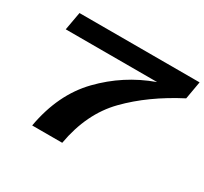

<svg xmlns="http://www.w3.org/2000/svg" viewBox="-138 -873 1140 1071"><g transform="rotate(30 432.0 -337.5)"><path d="M176 0Q215 -220.5 347 -356.8Q479 -493 656 -557L658.5 -558H70L91 -675H864.5L844.5 -560.5Q656 -463 531 -335Q406 -207 369.5 0Z"/></g></svg>

Font: Anybody UltraExpanded SemiBold
Style: Italic
Weight: 600
Width: 9
Italic angle: -10°
Designer: Tyler Finck
Foundry: Etcetera Type Company
Version: Version 1.010; ttfautohint (v1.8.3) -l 8 -r 50 -G 200 -x 14 